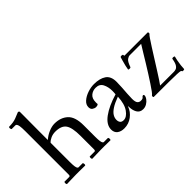

<svg xmlns="http://www.w3.org/2000/svg" viewBox="-75 -1204 1681 1681"><g transform="rotate(-45 765.5 -363.5)"><path d="M196 -390Q226 -417 265 -433.5Q304 -450 337 -450Q413 -450 460.5 -406.5Q508 -363 508 -258V-118Q508 -80 511 -61Q514 -42 519 -36Q524 -30 529 -30H578Q582 -30 584 -24Q586 -18 586 -13Q586 -9 584.5 -4.5Q583 0 580 0Q553 0 536.5 -0.5Q520 -1 506 -1Q492 -1 471 -1Q428 -1 406 0.5Q384 2 355 2Q352 2 350 -3.5Q348 -9 348 -13Q348 -18 349.5 -23Q351 -28 353 -28H411Q423 -28 423 -45V-214Q423 -315 394.5 -355Q366 -395 292 -395Q262 -395 236 -383.5Q210 -372 195 -355V-118Q195 -80 198 -61Q201 -42 206 -36Q211 -30 216 -30H265Q269 -30 271 -24Q273 -18 273 -13Q273 -9 271.5 -4.5Q270 0 267 0Q240 0 223.5 -0.5Q207 -1 193 -1Q179 -1 158 -1Q115 -1 93 0.5Q71 2 42 2Q39 2 37 -3.5Q35 -9 35 -13Q35 -18 36.5 -23Q38 -28 40 -28H98Q110 -28 110 -45V-584Q110 -627 106.5 -647.5Q103 -668 97 -674.5Q91 -681 85 -681H40Q37 -681 34.5 -686.5Q32 -692 32 -697Q32 -700 33 -705.5Q34 -711 38 -711Q92 -711 126.5 -725Q161 -739 181 -747Q196 -747 196 -735Q196 -721 196 -686.5Q196 -652 195.5 -604Q195 -556 195 -501Q195 -446 195 -390Z M981 -324Q981 -294 978.5 -256.5Q976 -219 973.5 -183.5Q971 -148 971 -123Q971 -84 983 -70Q995 -56 1015 -56Q1038 -56 1045.5 -66.5Q1053 -77 1060 -77Q1070 -77 1070 -67Q1070 -51 1056.5 -32.5Q1043 -14 1022 -1.5Q1001 11 977 11Q937 11 919 -21Q901 -53 902 -100H899Q882 -52 839 -19.5Q796 13 741 13Q701 13 676 -6Q651 -25 651 -62Q651 -121 717.5 -170Q784 -219 897 -253Q898 -266 898.5 -276.5Q899 -287 899 -293Q899 -343 880 -380Q861 -417 814 -417Q778 -417 751.5 -395Q725 -373 725 -326Q725 -321 725 -315.5Q725 -310 726 -304Q722 -299 714.5 -296.5Q707 -294 699 -294Q682 -294 665.5 -305Q649 -316 649 -341Q649 -373 677 -397.5Q705 -422 746 -436Q787 -450 826 -450Q897 -450 939 -421.5Q981 -393 981 -324ZM788 -42Q826 -42 859.5 -89Q893 -136 897 -224Q837 -202 804 -180Q771 -158 757.5 -135.5Q744 -113 744 -89Q744 -68 754.5 -55Q765 -42 788 -42Z M1498 -119Q1494 -106 1489 -80Q1484 -54 1481 -28Q1478 -2 1478 13Q1478 20 1464 20Q1451 20 1451 14Q1451 9 1442 6.5Q1433 4 1401.5 2.5Q1370 1 1302.5 0.5Q1235 0 1118 0Q1112 0 1112 -12Q1112 -19 1118 -23Q1123 -25 1139.5 -47Q1156 -69 1178.5 -103.5Q1201 -138 1227 -178.5Q1253 -219 1277.5 -259.5Q1302 -300 1322.5 -333.5Q1343 -367 1355.5 -387Q1368 -407 1368 -407H1226Q1212 -407 1193.5 -394Q1175 -381 1157 -329Q1155 -324 1143 -324Q1139 -324 1133.5 -325.5Q1128 -327 1128 -329Q1130 -345 1136 -369.5Q1142 -394 1148.5 -416.5Q1155 -439 1158 -449Q1160 -456 1172 -456Q1179 -456 1184 -454Q1189 -452 1189 -447Q1189 -443 1189 -440.5Q1189 -438 1193 -437H1477Q1484 -437 1484 -427Q1484 -416 1478 -414Q1474 -412 1456.5 -386.5Q1439 -361 1413.5 -321Q1388 -281 1359.5 -235.5Q1331 -190 1304 -147.5Q1277 -105 1256.5 -73.5Q1236 -42 1227 -31H1398Q1408 -31 1422 -35Q1436 -39 1448.5 -57.5Q1461 -76 1468 -119Q1469 -124 1474 -125Q1479 -126 1483 -126Q1488 -126 1493 -124Q1498 -122 1498 -119Z"/></g></svg>

Font: Sedan
Style: Regular
Weight: 400
Designer: Sebastian Salazar
Foundry: Sebastian Salazar
Version: Version 1.100; ttfautohint (v1.8.4.7-5d5b)